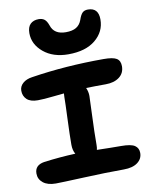

<svg xmlns="http://www.w3.org/2000/svg" viewBox="-95 -987 799 1018"><g transform="rotate(-10 304.5 -478.5)"><path d="M307.1 -702.1Q225.1 -702.1 173.6 -745.1Q122.1 -788.1 122.1 -848.1Q122.1 -880.9 138.4 -897Q154.8 -913.1 183.1 -913.1Q202.6 -913.1 214.6 -903.6Q226.6 -894 234.9 -870.1Q251 -819.8 314 -819.8Q349.6 -819.8 370.1 -832.3Q390.6 -844.7 399.9 -870.1Q408.7 -896.5 419.2 -907.2Q429.7 -918 449.2 -918Q505.9 -918 505.9 -855Q505.9 -789.1 453.1 -745.6Q400.4 -702.1 307.1 -702.1ZM122.1 -39.1Q78.6 -39.1 54.2 -58.6Q29.8 -78.1 29.8 -108.9Q29.8 -153.8 81.1 -162.1Q166.5 -173.3 251 -176.8Q238.8 -197.3 238.8 -227.1Q238.8 -277.3 242.4 -364.7Q246.1 -452.1 246.1 -482.9Q246.1 -486.3 246.6 -492.7Q247.1 -499 247.1 -502Q227.5 -500 194.1 -496.6Q160.6 -493.2 141.8 -491.7Q123 -490.2 105 -490.2Q65.4 -490.2 46.1 -508.3Q26.9 -526.4 26.9 -555.2Q26.9 -578.6 45.7 -595.2Q64.5 -611.8 96.2 -616.2Q280.8 -645 485.8 -645Q536.1 -645 555.7 -632.8Q575.2 -620.6 575.2 -590.8Q575.2 -553.7 547.4 -532.5Q519.5 -511.2 474.1 -511.2Q414.1 -511.2 368.2 -509.8Q377.9 -487.8 377.9 -465.8Q377.9 -449.2 374 -359.9Q370.1 -270.5 370.1 -203.1Q370.1 -187 367.2 -176.8Q445.3 -174.8 497.1 -174.8Q550.8 -174.8 570.8 -161.1Q590.8 -147.5 590.8 -121.1Q590.8 -89.4 564.2 -69.6Q537.6 -49.8 490.2 -49.8Q394.5 -49.8 271.5 -44.4Q148.4 -39.1 122.1 -39.1Z"/></g></svg>

Font: Shantell Sans Irregular
Style: Regular
Weight: 600
Designer: Stephen Nixon, Anya Danilova, Shantell Martin
Foundry: Arrow Type
Version: Version 1.006;[9816181b4]